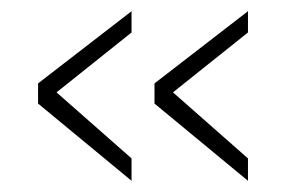

<svg xmlns="http://www.w3.org/2000/svg" viewBox="-20 -419 538 343"><path d="M48 -234V-270L215 -399V-361L81 -254L215 -136V-96ZM256 -234V-270L423 -399V-361L289 -254L423 -136V-96Z"/></svg>

Font: Cairo ExtraLight
Style: Regular
Weight: 250
Designer: Mohamed Gaber, the designers of Titillium
Foundry: Kief Type Foundry
Version: Version 2.009; ttfautohint (v1.5.33-1714) -l 8 -r 50 -G 200 